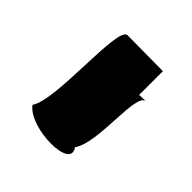

<svg xmlns="http://www.w3.org/2000/svg" viewBox="-104 -678 480 480"><g transform="rotate(45 136.0 -437.5)"><path d="M39 -310C74 -262 224 -262 189 -310C224 -359 200 -514 233 -517L210 -516V-600L84 -601C50 -601 74 -359 39 -310ZM233 -517H234Z"/></g></svg>

Font: bitstorm
Style: Regular
Weight: 400
Version: Version 0.2